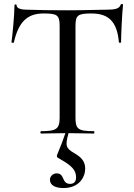

<svg xmlns="http://www.w3.org/2000/svg" viewBox="-20 -674 677 969"><path d="M589 -650C582 -629 559 -625 513 -625C461 -625 413 -622 320 -622C245 -622 176 -623 118 -625C100 -625 64 -627 64 -647C64 -654 53 -653 53 -647C53 -601 43 -496 38 -461C38 -457 50 -457 50 -460C73 -561 116 -606 199 -606C267 -606 281 -599 281 -544V-81C281 -23 265 -12 187 -12C183 -12 183 0 187 0C221 0 264 -2 310 -2C295 41 289 58 272 98C264 116 265 119 280 127C343 162 364 185 364 221C364 243 353 254 334 254C289 254 309 201 266 201C247 201 232 216 232 233C232 262 261 275 300 275C379 275 410 221 410 176C410 136 383 115 355 99C312 74 308 62 326 -2C376 -2 418 0 454 0C457 0 457 -12 454 -12C373 -12 361 -23 361 -81V-542C361 -597 372 -606 442 -606C528 -606 571 -565 580 -461C580 -457 591 -457 591 -461C591 -493 596 -608 601 -650C601 -655 590 -655 589 -650Z"/></svg>

Font: Cormorant Infant Book
Style: Regular
Weight: 500
Designer: Christian Thalmann (Catharsis Fonts)
Version: Version 1.000;PS 002.000;hotconv 1.0.88;makeotf.lib2.5.64775